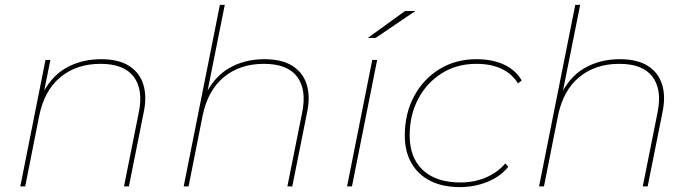

<svg xmlns="http://www.w3.org/2000/svg" viewBox="-20 -762 2829 785"><path d="M393 -520Q465 -520 508 -492.5Q551 -465 566 -416.5Q581 -368 568 -305L507 0H487L548 -305Q566 -396 526.5 -448.5Q487 -501 391 -501Q293 -501 227 -446.5Q161 -392 140 -287L83 0H63L166 -517H186L156 -367L146 -362Q183 -445 247 -482.5Q311 -520 393 -520Z M1061 -520Q1133 -520 1176 -492.5Q1219 -465 1234 -416.5Q1249 -368 1236 -305L1175 0H1155L1216 -305Q1234 -396 1194.5 -448.5Q1155 -501 1059 -501Q961 -501 895 -446.5Q829 -392 808 -287L751 0H731L879 -742H899L824 -367L814 -362Q851 -445 915 -482.5Q979 -520 1061 -520Z M1399 0 1502 -517H1522L1419 0ZM1484 -607 1636 -717H1678L1516 -607Z M1860 3Q1790 3 1739.5 -22.5Q1689 -48 1662 -95.5Q1635 -143 1635 -207Q1635 -298 1673 -368.5Q1711 -439 1777 -479.5Q1843 -520 1928 -520Q1993 -520 2040.5 -498Q2088 -476 2113 -433L2098 -421Q2072 -462 2029 -481.5Q1986 -501 1927 -501Q1848 -501 1786.5 -462.5Q1725 -424 1690 -358Q1655 -292 1655 -208Q1655 -117 1709 -66.5Q1763 -16 1863 -16Q1919 -16 1967 -36.5Q2015 -57 2046 -94L2058 -80Q2026 -40 1973 -18.5Q1920 3 1860 3Z M2514 -520Q2586 -520 2629 -492.5Q2672 -465 2687 -416.5Q2702 -368 2689 -305L2628 0H2608L2669 -305Q2687 -396 2647.5 -448.5Q2608 -501 2512 -501Q2414 -501 2348 -446.5Q2282 -392 2261 -287L2204 0H2184L2332 -742H2352L2277 -367L2267 -362Q2304 -445 2368 -482.5Q2432 -520 2514 -520Z"/></svg>

Font: Montserrat Thin Thin
Style: Italic
Weight: 250
Italic angle: -11.3°
Version: Version 9.000